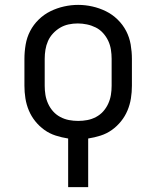

<svg xmlns="http://www.w3.org/2000/svg" viewBox="-20 -561 640 786"><path d="M259 205V6Q233 2 208 -6Q183 -14 162 -29Q141 -44 124.5 -64.5Q108 -85 98 -109Q88 -133 84 -158.5Q80 -184 80 -210V-320Q80 -349 85 -378.5Q90 -408 103.5 -434Q117 -460 138.5 -481Q160 -502 186.5 -515Q213 -528 242 -534.5Q271 -541 300 -541Q329 -541 358 -534.5Q387 -528 413.5 -515Q440 -502 461.5 -481Q483 -460 496.5 -434Q510 -408 515 -378.5Q520 -349 520 -320V-210Q520 -184 516 -158.5Q512 -133 502 -109Q492 -85 475.5 -64.5Q459 -44 438 -29Q417 -14 392 -6Q367 2 341 6V205ZM300 -66Q319 -66 337.5 -69.5Q356 -73 373 -82Q390 -91 402.5 -105Q415 -119 423 -136.5Q431 -154 434 -172.5Q437 -191 437 -210V-320Q437 -339 434 -358Q431 -377 423 -394Q415 -411 402 -425.5Q389 -440 372 -448.5Q355 -457 336 -461Q317 -465 298 -465Q279 -465 260.5 -461Q242 -457 226 -447.5Q210 -438 197 -424Q184 -410 176.5 -393Q169 -376 166 -357.5Q163 -339 163 -320V-210Q163 -191 166 -172.5Q169 -154 177 -136.5Q185 -119 197.5 -105Q210 -91 227 -82Q244 -73 262.5 -69.5Q281 -66 300 -66Z"/></svg>

Font: Iosevka Mono
Style: Regular
Weight: 400
Designer: Belleve Invis
Foundry: Belleve Invis
Version: Version 11.1.1